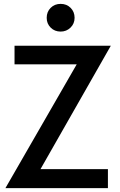

<svg xmlns="http://www.w3.org/2000/svg" viewBox="-20 -971 620 991"><path d="M8 0 376 -639H55V-735H552L189 -98H537V0ZM293 -808Q262 -808 241.5 -828.5Q221 -849 221 -879Q221 -910 241.5 -930.5Q262 -951 293 -951Q324 -951 344.5 -930.5Q365 -910 365 -879Q365 -849 344 -828.5Q323 -808 293 -808Z"/></svg>

Font: Alata
Style: Regular
Weight: 400
Designer: Spyros Zevelakis, Eben Sorkin
Foundry: Spyros Zevelakis
Version: Version 1.005; ttfautohint (v1.8.4.7-5d5b)